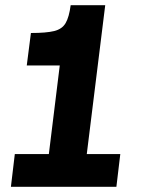

<svg xmlns="http://www.w3.org/2000/svg" viewBox="-20 -719 552 739"><path d="M22 0 37 -126H168L210 -467H83L99 -592Q158 -592 188.5 -599.5Q219 -607 232.5 -630Q246 -653 252 -699H385L314 -126H443L428 0Z"/></svg>

Font: Inclusive Sans
Style: Bold Italic
Weight: 700
Italic angle: -7°
Designer: Olivia King
Foundry: Olivia King
Version: Version 2.004